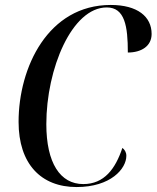

<svg xmlns="http://www.w3.org/2000/svg" viewBox="-20 -745 632 775"><path d="M289 10C427 10 490 -64 490 -116C490 -131 483 -141 474 -148C446 -64 401 -2 316 -2C223 -2 167 -87 167 -244C167 -467 270 -715 411 -715C484 -715 496 -639 496 -533C551 -533 592 -559 592 -608C592 -678 535 -725 427 -725C174 -725 55 -473 55 -253C55 -84 145 10 289 10Z"/></svg>

Font: Noto Serif Display Condensed Medium
Style: Italic
Weight: 500
Width: 3
Italic angle: -12°
Designer: Monotype Design Team
Foundry: Monotype Imaging Inc.
Version: Version 2.009